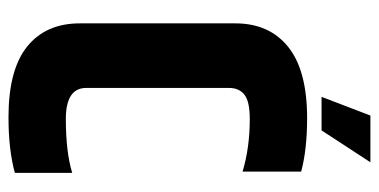

<svg xmlns="http://www.w3.org/2000/svg" viewBox="-240 -647 892 452"><g transform="rotate(90 206.0 -421.0)"><path d="M252 -847H362L287 -732H208ZM35 -529Q35 -609 90.5 -653.5Q146 -698 258 -698Q332 -698 384 -684V-546Q328 -563 260 -563Q219 -563 203 -550.5Q187 -538 187 -514V-178Q187 -130 260 -130Q338 -130 387 -145V-10Q333 5 256 5Q144 5 89.5 -39Q35 -83 35 -163Z"/></g></svg>

Font: Khand Black
Style: Regular
Weight: 900
Designer: Sanchit Sawaria and Jyotish Sonowal (Devanagari), Satya Rajpurohit (Latin)
Foundry: Indian Type Foundry
Version: Version 2.000;PS 1.0;hotconv 1.0.79;makeotf.lib2.5.61930